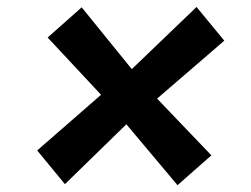

<svg xmlns="http://www.w3.org/2000/svg" viewBox="-20 -659 718 550"><path d="M166 -131.5 86.5 -228 269.5 -387.5 116.5 -551.5 214 -638 357.5 -461 543 -639 622.5 -542.5 430 -376.5 585.5 -214 488.5 -128.5 342 -303Z"/></svg>

Font: Merriweather Sans Italic
Style: Bold
Weight: 700
Italic angle: -7.5°
Designer: Eben Sorkin
Foundry: Eben Sorkin
Version: Version 1.008; ttfautohint (v1.7.19-72a1) -l 8 -r 50 -G 200 